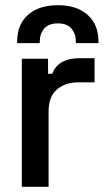

<svg xmlns="http://www.w3.org/2000/svg" viewBox="-20 -719 403 739"><path d="M64 0V-493H165V-435H181Q193 -466 219.5 -480.5Q246 -495 285 -495H344V-402H281Q231 -402 199 -374.5Q167 -347 167 -290V0ZM46 -553V-559Q46 -625 88 -662Q130 -699 203 -699Q275 -699 317 -662Q359 -625 359 -559V-553H272V-558Q272 -589 255 -609Q238 -629 203 -629Q167 -629 150 -609Q133 -589 133 -558V-553Z"/></svg>

Font: Space Grotesk Frontify Medium
Style: Regular
Weight: 500
Designer: Florian Karsten
Version: Version 2.000